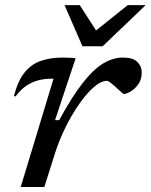

<svg xmlns="http://www.w3.org/2000/svg" viewBox="-20 -744 600 764"><path d="M193 -431Q192 -431 190.5 -431Q189 -431 188 -431Q157 -431 131 -424Q105 -417 83 -401.5Q61 -386 41.5 -360L35.5 -362Q51 -422.5 78 -455.8Q105 -489 143.2 -502Q181.5 -515 230.5 -515Q238.5 -515 246.8 -514.5Q255 -514 263.8 -513.8Q272.5 -513.5 281 -512L199 -266H215.5Q267.5 -361 310.2 -415.2Q353 -469.5 391.8 -492.2Q430.5 -515 469 -515Q509 -515 526.5 -497.5Q544 -480 544 -456.5Q544 -427.5 529.8 -408Q515.5 -388.5 498.5 -379.2Q481.5 -370 472.5 -370Q470.5 -370 461.8 -378.2Q453 -386.5 442 -396Q431 -406 420.8 -414.2Q410.5 -422.5 405.5 -422.5Q387.5 -422.5 365.5 -406.8Q343.5 -391 320 -362.8Q296.5 -334.5 273.8 -297.5Q251 -260.5 231.5 -218Q212 -175.5 198 -131.5L156.5 0H62.5ZM559.5 -723.5 388.5 -560H308L237 -723.5H297.5L370 -610.5H347L488 -723.5Z"/></svg>

Font: Newsreader 7pt
Style: Italic
Weight: 400
Italic angle: -17°
Designer: Hugues Gentile
Foundry: Production Type
Version: Version 1.003